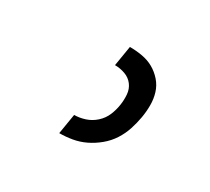

<svg xmlns="http://www.w3.org/2000/svg" viewBox="-80 -909 661 604"><g transform="rotate(30 250.0 -607.0)"><path d="M184 -434 196 -507Q215 -507 235 -513.5Q255 -520 271 -534.5Q287 -549 295 -568Q303 -587 306 -607Q309 -626 307.5 -645.5Q306 -665 295 -679.5Q284 -694 266 -700.5Q248 -707 229 -707L241 -780Q264 -780 286.5 -776Q309 -772 327.5 -761.5Q346 -751 360.5 -734.5Q375 -718 381.5 -697Q388 -676 388 -653Q388 -630 384 -607Q380 -584 372.5 -561Q365 -538 351.5 -517Q338 -496 318 -479.5Q298 -463 276 -452.5Q254 -442 230.5 -438Q207 -434 184 -434Z"/></g></svg>

Font: Iosevka Medium
Style: Italic
Weight: 500
Italic angle: -9°
Monospace: yes
Designer: Belleve Invis
Foundry: Belleve Invis
Version: Version 32.5.0; ttfautohint (v1.8.4)